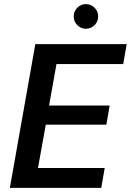

<svg xmlns="http://www.w3.org/2000/svg" viewBox="-20 -915 637 935"><path d="M28 0 152 -700H597L580 -603H255L219 -401H514L498 -308H203L165 -97H490L473 0ZM398 -775Q374 -775 356.5 -792.5Q339 -810 339 -835Q339 -860 356.5 -877.5Q374 -895 398 -895Q423 -895 440.5 -877.5Q458 -860 458 -835Q458 -810 440.5 -792.5Q423 -775 398 -775Z"/></svg>

Font: DM Sans 11pt SemiBold
Style: Italic
Weight: 600
Italic angle: -10°
Version: Version 4.004;gftools[0.9.30]